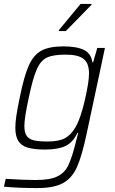

<svg xmlns="http://www.w3.org/2000/svg" viewBox="-37 -754 586 977"><path d="M-17 196 -8 156Q84 162 145 162Q216 162 253 144.5Q290 127 308 92Q326 57 344 -12Q359 -69 361 -78H357Q334 -29 296 -11Q258 7 192 7Q136 7 103.5 -3Q71 -13 56 -37Q41 -61 41 -105Q41 -153 63 -255Q85 -366 109.5 -420.5Q134 -475 174 -496.5Q214 -518 286 -518Q353 -518 390 -500Q427 -482 433 -437H437L458 -510H497L404 -74Q380 39 355 95.5Q330 152 284 177.5Q238 203 152 203Q58 203 -17 196ZM348 -108Q373 -151 394.5 -243.5Q416 -336 416 -380Q416 -432 388.5 -454Q361 -476 298 -476Q233 -476 201.5 -461Q170 -446 150 -401Q130 -356 109 -255Q87 -154 87 -113Q87 -80 98.5 -63Q110 -46 135 -40Q160 -34 206 -34Q263 -34 294 -51Q325 -68 348 -108ZM262 -596 263 -601 373 -734H429L428 -729L298 -596Z"/></svg>

Font: Saira Semi Condensed ExtraLight
Style: Italic
Weight: 200
Width: 4
Italic angle: -12°
Designer: Hector Gatti with collaboration of the Omnibus-Type team
Foundry: Omnibus-Type
Version: Version 1.001; ttfautohint (v1.8)